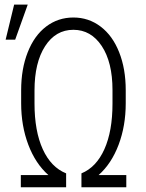

<svg xmlns="http://www.w3.org/2000/svg" viewBox="-20 -795 621 815"><path d="M325.7 -59.1Q388.7 -85 423.1 -161.6Q457.5 -238.3 457.5 -355V-413.1Q457.5 -530.8 411.9 -599.6Q366.2 -668.5 291.5 -668.5Q216.3 -668.5 171.4 -598.9Q126.5 -529.3 126.5 -411.1V-356Q126.5 -238.8 161.4 -161.9Q196.3 -85 260.7 -59.1V0H68.4V-51.8H185.5Q130.4 -100.6 100.1 -180.9Q69.8 -261.2 69.8 -356V-412.1Q69.8 -502.4 97.7 -573.2Q125.5 -644 176 -682.4Q226.6 -720.7 291.5 -720.7Q356.4 -720.7 407.2 -682.1Q458 -643.6 485.8 -573.2Q513.7 -502.9 513.7 -412.1V-356Q513.7 -260.7 483.4 -180.4Q453.1 -100.1 398.4 -51.8H516.1V0H325.7ZM40 -775.4H97.7L44.4 -626.5H3.9Z"/></svg>

Font: Roboto Condensed Light
Style: Regular
Weight: 300
Designer: Google
Version: Version 2.134; 2016